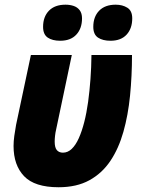

<svg xmlns="http://www.w3.org/2000/svg" viewBox="-20 -787 600 816"><path d="M229 8.8Q127.4 8.8 82.5 -38.1Q37.6 -85 37.6 -166.5Q37.6 -186.5 40.8 -209.5Q43.9 -232.4 48.3 -256.3L111.3 -553.2H285.2L218.8 -237.8Q215.3 -223.1 213.9 -209.5Q212.4 -195.8 212.4 -185.5Q212.4 -159.7 221.7 -148.9Q231 -138.2 247.6 -138.2Q268.1 -138.2 284.9 -154.3Q301.8 -170.4 314.9 -199.7Q328.1 -229 338.1 -268.3Q348.1 -307.6 354.5 -354Q360.8 -400.4 364.5 -450.9Q368.2 -501.5 368.7 -553.2H541Q541 -463.9 532.7 -380.6Q524.4 -297.4 504.4 -226.6Q484.4 -155.8 449 -103Q413.6 -50.3 359.6 -20.8Q305.7 8.8 229 8.8ZM449.7 -613.8Q416.5 -613.8 396.5 -627.2Q376.5 -640.6 376.5 -672.9Q376.5 -715.8 401.4 -741.5Q426.3 -767.1 471.7 -767.1Q500.5 -767.1 521.2 -754.2Q542 -741.2 542 -709Q542 -666 518.1 -639.9Q494.1 -613.8 449.7 -613.8ZM235.8 -613.8Q202.6 -613.8 182.9 -627.2Q163.1 -640.6 163.1 -672.9Q163.1 -715.8 188 -741.5Q212.9 -767.1 258.3 -767.1Q277.3 -767.1 293.2 -761.7Q309.1 -756.3 318.8 -743.4Q328.6 -730.5 328.6 -709Q328.6 -666 304.4 -639.9Q280.3 -613.8 235.8 -613.8Z"/></svg>

Font: Open Sans SemiCondensed ExtraBold
Style: Italic
Weight: 800
Width: 4
Italic angle: -12°
Designer: Monotype Design Team
Foundry: Monotype Imaging Inc.
Version: Version 3.003